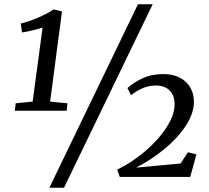

<svg xmlns="http://www.w3.org/2000/svg" viewBox="-20 -835 986 906"><path d="M54 -347.5 134 -355.5 181 -705Q161.5 -698.5 134 -691.8Q106.5 -685 84 -682L78 -724Q115 -732.5 160 -752Q205 -771.5 233 -790.5L272.5 -781L216.5 -355.5L298.5 -347.5L294.5 -312.5H50ZM213 51 631 -815H700.5L282 51ZM533 -34.5Q601.5 -67.5 664.2 -120.8Q727 -174 765.5 -233.5Q804 -293 804 -343Q804 -383.5 780.8 -407.5Q757.5 -431.5 715 -431.5Q681 -431.5 649.5 -417.2Q618 -403 598.5 -385.5L581.5 -419.5Q608 -444.5 651.5 -465Q695 -485.5 750.5 -485.5Q797.5 -485.5 830 -467.8Q862.5 -450 878.8 -420.5Q895 -391 895 -355.5Q895 -297.5 854 -237.5Q813 -177.5 750.2 -127.2Q687.5 -77 622 -44L832 -63.5L867 -116.5L907 -106.5L877.5 0H545.5Z"/></svg>

Font: Merriweather Text
Style: Italic
Weight: 400
Italic angle: -7.8°
Designer: Eben Sorkin
Foundry: Eben Sorkin
Version: Version 2.100